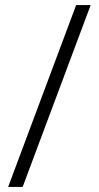

<svg xmlns="http://www.w3.org/2000/svg" viewBox="-20 -734 387 754"><path d="M336 -714 69 0H12L279 -714Z"/></svg>

Font: Noto Sans Myanmar Light
Style: Regular
Weight: 300
Designer: Monotype Design Team
Foundry: Monotype Imaging Inc.
Version: Version 2.107; ttfautohint (v1.8.4.7-5d5b)